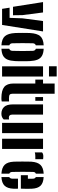

<svg xmlns="http://www.w3.org/2000/svg" viewBox="961 -1802 850 2813"><g transform="rotate(90 1386.5 -395.0)"><path d="M10 -600H162L201 -299L203 -160H79ZM92 -110H241L248 -299L288 -600H440L345 0H109Z M463.5 -191Q463 -208 462.2 -236.8Q461.5 -265.5 461.5 -298.5Q461.5 -331.5 462 -361.5Q462.5 -391.5 463.5 -410Q469 -511 508.2 -557.8Q547.5 -604.5 643.5 -609.5V-494Q614.5 -484.5 613.5 -448Q611.5 -379 611.5 -300.2Q611.5 -221.5 613.5 -153Q614.5 -115.5 643.5 -106V9.5Q548.5 4.5 508.8 -42.2Q469 -89 463.5 -191ZM693.5 9.5V-105Q723 -114 724.5 -153Q727 -222 727 -300.5Q727 -379 724.5 -448Q723 -486 693.5 -495V-609.5Q758.5 -606.5 796.8 -584.8Q835 -563 853 -520Q871 -477 874.5 -410Q875.5 -393 876 -364Q876.5 -335 876.5 -302Q876.5 -269 876 -239.5Q875.5 -210 874.5 -191Q871 -123.5 853 -80.2Q835 -37 796.8 -15.2Q758.5 6.5 693.5 9.5Z M950 -687V-800H1100V-687ZM951 0V-600H1101V0Z M1146 -487V-600H1203V-770H1353V-151Q1353 -124 1365.8 -112.5Q1378.5 -101 1418 -101Q1429.5 -101 1440.8 -101.5Q1452 -102 1466 -102V5Q1455.5 8 1443.5 9Q1431.5 10 1418 10Q1303.5 10 1253.2 -31.5Q1203 -73 1203 -168V-487ZM1402 -487V-600H1456V-487Z M1509 -159V-600H1659V-146Q1659 -99 1705 -99Q1716.5 -99 1730 -103V-24Q1697.5 10 1646 10Q1584 10 1546.5 -29.2Q1509 -68.5 1509 -159ZM1780 0V-600H1930V0Z M2212 -479.5V-585Q2231.5 -604 2269 -604Q2282 -604 2294 -603Q2306 -602 2312 -601V-487H2271Q2234.5 -487 2212 -479.5ZM2012 0V-600H2162V0Z M2348.5 -168Q2347.5 -185 2347 -220.2Q2346.5 -255.5 2346.5 -297Q2346.5 -338.5 2347 -375Q2347.5 -411.5 2348.5 -430Q2355 -520.5 2395.8 -562.5Q2436.5 -604.5 2523.5 -609.5V-494.5Q2499 -486.5 2498.5 -453Q2496.5 -382 2496.5 -302Q2496.5 -222 2498.5 -152Q2499 -115.5 2523.5 -106V9.5Q2435.5 4 2394.5 -37.5Q2353.5 -79 2348.5 -168ZM2546.5 -275V-378H2598.5Q2598.5 -405 2598 -426.8Q2597.5 -448.5 2597.5 -453Q2596 -485 2573.5 -494V-609Q2660.5 -604.5 2700.2 -563.8Q2740 -523 2744.5 -436Q2745 -425 2745.2 -397.2Q2745.5 -369.5 2745.2 -336.2Q2745 -303 2743.5 -275ZM2573.5 9.5V-105.5Q2595.5 -114.5 2597.5 -152Q2599 -177.5 2597.5 -233H2743.5Q2744.5 -228 2745 -206.2Q2745.5 -184.5 2744.5 -168Q2740.5 -78.5 2700.2 -36.8Q2660 5 2573.5 9.5Z"/></g></svg>

Font: Big Shoulders Stencil Display Black
Style: Regular
Weight: 900
Designer: Patric King
Foundry: XO Type Co
Version: Version 1.000